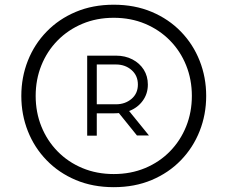

<svg xmlns="http://www.w3.org/2000/svg" viewBox="-20 -778 964 815"><path d="M131.4 -370.9Q131.4 -440.5 155.7 -500.7Q180 -561 224.5 -606.2Q269 -651.5 329.7 -677Q390.4 -702.5 462.8 -702.5Q535.3 -702.5 596.1 -677Q656.8 -651.5 701.3 -606.2Q745.8 -561 770.1 -500.7Q794.4 -440.5 794.4 -370.9Q794.4 -301.4 770.1 -241.1Q745.8 -180.8 701.3 -135.4Q656.8 -89.9 596.1 -64.6Q535.3 -39.2 462.8 -39.2Q390.4 -39.2 329.7 -64.6Q269 -89.9 224.5 -135.4Q180 -180.8 155.7 -241.1Q131.4 -301.4 131.4 -370.9ZM70.5 -370.9Q70.5 -291.6 98.2 -221.5Q125.9 -151.4 177.8 -97.9Q229.6 -44.3 301.7 -13.9Q373.9 16.5 462.8 16.5Q551.8 16.5 623.9 -13.9Q696.1 -44.3 747.9 -97.9Q799.7 -151.4 827.4 -221.5Q855.2 -291.6 855.2 -370.9Q855.2 -450.1 827.4 -520.2Q799.7 -590.3 747.9 -643.7Q696.1 -697.2 623.9 -727.6Q551.6 -758 462.8 -758Q374 -758 301.8 -727.6Q229.6 -697.2 177.8 -643.7Q125.9 -590.3 98.2 -520.2Q70.5 -450.1 70.5 -370.9ZM612.3 -202.9 528.1 -306.7Q564.3 -320.5 585.9 -350.3Q607.6 -380 607.6 -419Q607.6 -454.7 590.2 -482.3Q572.8 -509.8 542.1 -525.8Q511.5 -541.8 472.2 -541.8H350.1V-202H390.8V-297H463.4Q469 -297 474.4 -297.3Q479.7 -297.6 484.7 -298L561.4 -202.9ZM390.8 -335.3V-504.3H472.2Q511.3 -504.3 538.3 -480.8Q565.3 -457.3 565.3 -419Q565.3 -381.2 538.2 -358.2Q511 -335.3 472.2 -335.3Z"/></svg>

Font: Estedad-FD VF
Style: Regular
Weight: 100
Designer: Amin Abedi
Version: Version 7.3